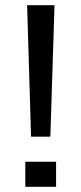

<svg xmlns="http://www.w3.org/2000/svg" viewBox="-20 -716 312 736"><path d="M99 -192 84 -696H189L173 -192ZM77 0V-96H195V0Z"/></svg>

Font: Ruda Medium
Style: Regular
Weight: 500
Version: Version 2.001